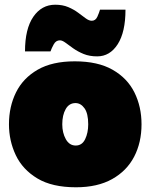

<svg xmlns="http://www.w3.org/2000/svg" viewBox="-20 -778 638 814"><path d="M302 16Q201 16 138.5 -21.5Q76 -59 47 -120Q18 -181 18 -251Q18 -326 48 -386.5Q78 -447 139.8 -482.5Q201.5 -518 297 -518Q395 -518 457.5 -482.2Q520 -446.5 550 -386Q580 -325.5 580 -251Q580 -174 548.8 -113.8Q517.5 -53.5 455.5 -18.8Q393.5 16 302 16ZM301 -161Q328 -161 341 -188Q354 -215 354 -251Q354 -297 338.2 -319Q322.5 -341 300 -341Q273 -341 258.5 -315.5Q244 -290 244 -251Q244 -215 259 -188Q274 -161 301 -161ZM392 -539Q359.5 -539 334.5 -549.2Q309.5 -559.5 290.5 -573Q271.5 -586.5 257.8 -596.8Q244 -607 234 -607Q217 -607 207.8 -590Q198.5 -573 194 -560H86Q86 -655.5 121.2 -706.8Q156.5 -758 214 -758Q245.5 -758 269.5 -747.8Q293.5 -737.5 311.5 -724Q329.5 -710.5 343.5 -700.2Q357.5 -690 369 -690Q385 -690 392.8 -707.2Q400.5 -724.5 404 -737H512Q512 -642 479 -590.5Q446 -539 392 -539Z"/></svg>

Font: Commissioner Black
Style: Regular
Weight: 900
Designer: Kostas Bartsokas
Foundry: Kostas Bartsokas
Version: Version 1.000; ttfautohint (v1.8.3)